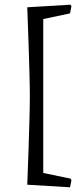

<svg xmlns="http://www.w3.org/2000/svg" viewBox="-20 -660 349 817"><path d="M278 137 284 107 280 100 164 76V-579L278 -603L284 -634L280 -640L96 -629C96 -629 107 -350 107 -250C107 -150 96 126 96 126Z"/></svg>

Font: Alegreya SC
Style: Regular
Weight: 400
Designer: Juan Pablo del Peral
Foundry: Huerta Tipografica
Version: Version 2.007;PS 002.007;hotconv 1.0.88;makeotf.lib2.5.64775